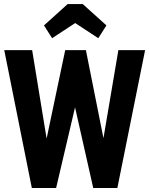

<svg xmlns="http://www.w3.org/2000/svg" viewBox="-20 -938 744 958"><path d="M138.8 0H260L354.4 -402.4L445.2 0H565.6L704 -687.8H570.6L496.2 -248.6L408.6 -687.8H305.4L212.6 -246.6L140.4 -687.8H1.2ZM317.4 -917.6 199.4 -811.2 240 -747.4 355.2 -823 470.4 -747.4 511 -811.2 393 -917.6Z"/></svg>

Font: Secuela Light
Style: Regular
Weight: 300
Designer: Fernando Haro
Foundry: deFharo
Version: Version 1.708